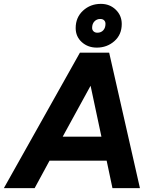

<svg xmlns="http://www.w3.org/2000/svg" viewBox="-54 -972 793 992"><path d="M359 -700H510L669 0H527L497 -142H202L125 0H-34ZM470 -266 414 -529 270 -266ZM337 -827Q337 -882 375 -917Q413 -952 467 -952Q513 -952 544 -922Q575 -892 575 -848Q575 -793 537 -759.5Q499 -726 446 -726Q400 -726 368.5 -754.5Q337 -783 337 -827ZM449 -803Q468 -803 479.5 -815.5Q491 -828 491 -849Q491 -860 484 -867Q477 -874 464 -874Q446 -874 434 -861.5Q422 -849 422 -828Q422 -817 429.5 -810Q437 -803 449 -803Z"/></svg>

Font: Oak Sans
Style: Bold Italic
Weight: 700
Italic angle: -9.5°
Foundry: Erik Kennedy, Walven
Version: Version 1.000